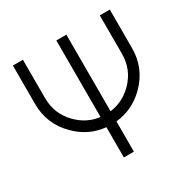

<svg xmlns="http://www.w3.org/2000/svg" viewBox="-158 -848 984 995"><g transform="rotate(-30 334.5 -350.0)"><path d="M45 -700V-470Q45 -350 130 -265Q205 -190 305 -181V0H365V-181Q415 -186 459 -207Q503 -228 540 -265Q625 -350 625 -470V-700H565V-470Q565 -375 498 -308Q441 -251 365 -242V-700H305V-242Q229 -251 172 -308Q105 -375 105 -470V-700Z"/></g></svg>

Font: Unageo
Style: Light
Weight: 300
Designer: Richard Sepsi
Foundry: Richard Sepsi
Version: Version 2.000